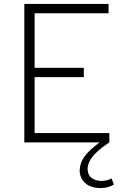

<svg xmlns="http://www.w3.org/2000/svg" viewBox="-20 -720 640 971"><path d="M103 0V-700H529V-653H155V-377H404V-330H155V-47H533V0Q470 42 446.5 74Q423 106 423 134Q423 164 443 179.5Q463 195 495 195Q508 195 521 191.5Q534 188 544 182L556 213Q528 231 489 231Q438 231 410.5 205.5Q383 180 383 142Q383 107 405.5 74Q428 41 484 0Z"/></svg>

Font: Red Hat Mono
Style: Regular
Weight: 300
Monospace: yes
Designer: Pentagram, MCKL
Foundry: Pentagram, MCKL
Version: Version 1.023